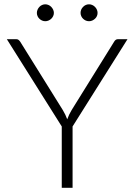

<svg xmlns="http://www.w3.org/2000/svg" viewBox="-20 -894 640 914"><path d="M325.5 -292V0H274V-292L12.5 -707.5H57Q64 -707.5 68.2 -704.2Q72.5 -701 76.5 -695L279 -370Q286 -358.5 291 -347.8Q296 -337 300 -326Q304 -337 309 -347.8Q314 -358.5 321 -370L523 -695Q526 -700.5 530.5 -704Q535 -707.5 542 -707.5H587ZM236.5 -832.5Q236.5 -824.5 233 -817.2Q229.5 -810 224 -804.8Q218.5 -799.5 211 -796.2Q203.5 -793 195.5 -793Q187.5 -793 180.2 -796.2Q173 -799.5 167.5 -804.8Q162 -810 158.8 -817.2Q155.5 -824.5 155.5 -832.5Q155.5 -840.5 158.8 -848Q162 -855.5 167.5 -861.2Q173 -867 180.2 -870.2Q187.5 -873.5 195.5 -873.5Q203.5 -873.5 211 -870.2Q218.5 -867 224 -861.2Q229.5 -855.5 233 -848Q236.5 -840.5 236.5 -832.5ZM444.5 -832.5Q444.5 -824.5 441.2 -817.2Q438 -810 432.2 -804.8Q426.5 -799.5 419.2 -796.2Q412 -793 404 -793Q395.5 -793 388.2 -796.2Q381 -799.5 375.5 -804.8Q370 -810 366.8 -817.2Q363.5 -824.5 363.5 -832.5Q363.5 -849 375.5 -861.2Q387.5 -873.5 404 -873.5Q412 -873.5 419.2 -870.2Q426.5 -867 432.2 -861.2Q438 -855.5 441.2 -848Q444.5 -840.5 444.5 -832.5Z"/></svg>

Font: Lato Light
Style: Regular
Weight: 300
Designer: Lukasz Dziedzic
Foundry: Lukasz Dziedzic
Version: Version 1.104; Western+Polish opensource